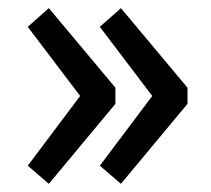

<svg xmlns="http://www.w3.org/2000/svg" viewBox="-20 -506 523 476"><path d="M48.8 -95.2 178.7 -268.1 48.8 -439.5 101.1 -485.8 266.1 -288.6V-248.5L101.1 -50.3ZM227.5 -95.2 357.4 -268.1 227.5 -439.5 279.8 -485.8 444.8 -288.6V-248.5L279.8 -50.3Z"/></svg>

Font: Reddit Sans SemiBold
Style: Regular
Weight: 600
Designer: Stephen Hutchings
Foundry: Reddit
Version: Version 1.013